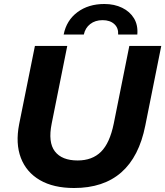

<svg xmlns="http://www.w3.org/2000/svg" viewBox="-20 -930 828 962"><path d="M351 12Q248 12 180 -27.5Q112 -67 84.5 -139Q57 -211 76 -308L155 -700H317L239 -311Q220 -217 255 -171.5Q290 -126 369 -126Q442 -126 486 -169.5Q530 -213 550 -311L628 -700H788L708 -301Q646 12 351 12ZM299 -757Q313 -828 368 -869Q423 -910 503 -910Q553 -910 592 -891Q631 -872 651.5 -838Q672 -804 668 -757H572Q574 -790 552.5 -809.5Q531 -829 494 -829Q457 -829 432 -809.5Q407 -790 400 -757Z"/></svg>

Font: Montserrat
Style: Bold Italic
Weight: 700
Italic angle: -11.3°
Designer: Julieta Ulanovsky
Foundry: Julieta Ulanovsky
Version: Version 9.000; ttfautohint (v1.8.4.7-5d5b)